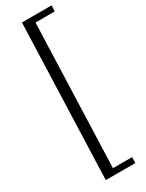

<svg xmlns="http://www.w3.org/2000/svg" viewBox="-233 -753 732 961"><g transform="rotate(-30 133.0 -272.5)"><path d="M234.9 173.8H64L95.2 -719.2H266.1L265.1 -685.1H153.8L125 140.1H235.8Z"/></g></svg>

Font: Simonetta
Style: Regular
Weight: 400
Version: Version 1.004